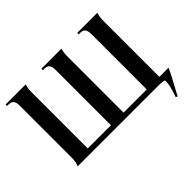

<svg xmlns="http://www.w3.org/2000/svg" viewBox="-179 -1012 1464 1464"><g transform="rotate(-45 553.5 -280.0)"><path d="M75 0H932C961 0 984 1 997 3C1007 5 1010 10 1010 18C1010 45 1002 85 977 155L991 162C1037 78 1083 -9 1097 -42H998V-638C998 -678 1001 -698 1009 -722H792V-706H810C845 -706 862 -686 862 -642V-42H612V-638C612 -678 615 -698 622 -722H406V-706H424C459 -706 476 -686 476 -642V-42H226V-638C226 -678 229 -698 237 -722H20V-706H38C73 -706 90 -686 90 -642V-84C90 -44 86 -24 75 0Z"/></g></svg>

Font: Sinistre
Style: Bold
Weight: 700
Designer: Jules Durand
Foundry: Collletttivo
Version: Version 69.420;Glyphs 3.2 (3217)